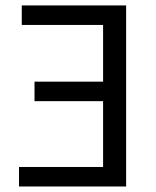

<svg xmlns="http://www.w3.org/2000/svg" viewBox="-20 -676 567 696"><path d="M48.9 0V-70.7H353.7V-309.3H105.1V-380H353.7V-585.6H58.9V-656.3H437.2V0Z"/></svg>

Font: Source Sans 3 VF
Style: Regular
Weight: 200
Designer: Paul D. Hunt
Foundry: Adobe
Version: Version 3.046;hotconv 1.0.118;makeotfexe 2.5.65603